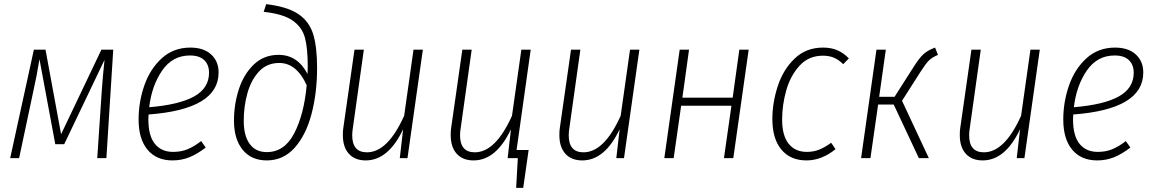

<svg xmlns="http://www.w3.org/2000/svg" viewBox="-20 -761 5549 924"><path d="M492 0H448L470 -327Q474 -387 483 -473L289 -67H246L170 -476Q157 -396 141 -325L72 0H29L143 -522H199L274 -115L468 -522H525Z M695 -210Q694 -202 694 -187Q694 -107 725.5 -68.5Q757 -30 813 -30Q851 -30 882 -42.5Q913 -55 948 -82L970 -51Q930 -20 892 -4.5Q854 11 810 11Q733 11 690 -40.5Q647 -92 647 -186Q647 -270 674.5 -349.5Q702 -429 758.5 -480.5Q815 -532 896 -532Q960 -532 996 -499Q1032 -466 1032 -412Q1032 -235 695 -210ZM698 -245Q843 -257 914.5 -297Q986 -337 986 -411Q986 -449 963 -471.5Q940 -494 894 -494Q810 -494 760 -421Q710 -348 698 -245Z M1106 -180Q1106 -259 1129.5 -331.5Q1153 -404 1201.5 -450.5Q1250 -497 1321 -497Q1412 -497 1460 -405L1461 -441Q1461 -529 1447.5 -579.5Q1434 -630 1388.5 -662Q1343 -694 1249 -704L1261 -741Q1363 -729 1415.5 -693.5Q1468 -658 1487 -597Q1506 -536 1506 -434Q1506 -315 1479.5 -213.5Q1453 -112 1398.5 -50.5Q1344 11 1264 11Q1189 11 1147.5 -40.5Q1106 -92 1106 -180ZM1456 -351Q1407 -458 1324 -458Q1265 -458 1227 -417.5Q1189 -377 1171 -313.5Q1153 -250 1153 -179Q1153 -108 1181.5 -68.5Q1210 -29 1264 -29Q1349 -29 1396 -119.5Q1443 -210 1456 -351Z M1630 -111Q1630 -132 1632 -144L1686 -522H1731L1678 -144Q1675 -126 1675 -110Q1675 -28 1746 -28Q1846 -28 1925 -204L1970 -522H2015L1941 0H1904L1920 -139Q1849 11 1740 11Q1688 11 1659 -21Q1630 -53 1630 -111Z M2466 -39H2524L2498 143H2464L2472 0H2423L2439 -139Q2368 11 2259 11Q2207 11 2178 -21Q2149 -53 2149 -111Q2149 -132 2151 -144L2205 -522H2250L2197 -144Q2194 -126 2194 -110Q2194 -28 2265 -28Q2365 -28 2444 -204L2489 -522H2534Z M2672 -111Q2672 -132 2674 -144L2728 -522H2773L2720 -144Q2717 -126 2717 -110Q2717 -28 2788 -28Q2888 -28 2967 -204L3012 -522H3057L2983 0H2946L2962 -139Q2891 11 2782 11Q2730 11 2701 -21Q2672 -53 2672 -111Z M3464 0 3500 -252H3258L3222 0H3177L3251 -522H3296L3264 -291H3506L3538 -522H3583L3509 0Z M4065 -480 4038 -452Q4017 -473 3994 -483Q3971 -493 3940 -493Q3872 -493 3828 -445Q3784 -397 3764 -326.5Q3744 -256 3744 -186Q3744 -108 3775.5 -69Q3807 -30 3863 -30Q3895 -30 3922.5 -41Q3950 -52 3980 -74L4001 -43Q3934 11 3861 11Q3784 11 3740.5 -41Q3697 -93 3697 -188Q3697 -267 3723 -346.5Q3749 -426 3804 -479Q3859 -532 3941 -532Q3979 -532 4009 -519.5Q4039 -507 4065 -480Z M4494 -497Q4464 -484 4449 -468.5Q4434 -453 4409 -414L4321 -276L4450 0H4402L4281 -258H4206L4169 0H4124L4198 -522H4243L4211 -295H4285L4380 -444Q4405 -483 4425 -501Q4445 -519 4480 -532Z M4599 -111Q4599 -132 4601 -144L4655 -522H4700L4647 -144Q4644 -126 4644 -110Q4644 -28 4715 -28Q4815 -28 4894 -204L4939 -522H4984L4910 0H4873L4889 -139Q4818 11 4709 11Q4657 11 4628 -21Q4599 -53 4599 -111Z M5145 -210Q5144 -202 5144 -187Q5144 -107 5175.5 -68.5Q5207 -30 5263 -30Q5301 -30 5332 -42.5Q5363 -55 5398 -82L5420 -51Q5380 -20 5342 -4.5Q5304 11 5260 11Q5183 11 5140 -40.5Q5097 -92 5097 -186Q5097 -270 5124.5 -349.5Q5152 -429 5208.5 -480.5Q5265 -532 5346 -532Q5410 -532 5446 -499Q5482 -466 5482 -412Q5482 -235 5145 -210ZM5148 -245Q5293 -257 5364.5 -297Q5436 -337 5436 -411Q5436 -449 5413 -471.5Q5390 -494 5344 -494Q5260 -494 5210 -421Q5160 -348 5148 -245Z"/></svg>

Font: Fira Sans Condensed ExtraLight
Style: Italic
Weight: 275
Width: 3
Italic angle: -8°
Designer: Carrois Corporate & Edenspiekermann AG
Foundry: Carrois Corporate GbR & Edenspiekermann AG
Version: Version 4.203